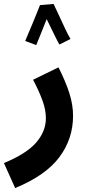

<svg xmlns="http://www.w3.org/2000/svg" viewBox="-57 -725 457 975"><path d="M20 230 -37 103Q77 56 126.5 -1Q176 -58 176 -125Q176 -168 158 -216.5Q140 -265 111 -320L240 -383Q276 -312 295 -252.5Q314 -193 314 -137Q314 -20 244.5 73Q175 166 20 230ZM215 -705Q225 -685 240.5 -651Q256 -617 272.5 -582Q289 -547 301 -527L245 -499Q238 -510 227 -532Q216 -554 203.5 -580Q191 -606 180 -628Q170 -603 159 -575Q148 -547 139 -525.5Q130 -504 127 -496L71 -517Q75 -527 85 -550.5Q95 -574 107 -602.5Q119 -631 129.5 -657.5Q140 -684 146 -699Z"/></svg>

Font: Noto Sans Arabic SemCond
Style: Bold
Weight: 700
Width: 4
Designer: Monotype Design Team, Nadine Chahine, Nizar Qandah and Khaled Hosny
Foundry: Monotype Imaging Inc.
Version: Version 2.012; ttfautohint (v1.8.4.7-5d5b)